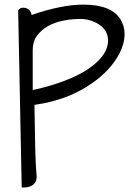

<svg xmlns="http://www.w3.org/2000/svg" viewBox="-20 -458 597 851"><path d="M120.1 -391.6Q252.9 -437.5 349.6 -437.5Q472.7 -437.5 513.7 -373Q532.2 -342.8 532.2 -307.6Q532.2 -258.8 501.5 -207Q470.7 -155.3 419.9 -113.3Q301.8 -16.6 132.8 6.8Q132.8 17.6 133.3 41.5Q133.8 65.4 134.3 94.7Q134.8 124 135.3 157.2Q135.7 190.4 136.7 220.7Q139.6 295.9 141.1 306.6Q142.6 317.4 142.6 324.2Q142.6 348.6 127 360.8Q111.3 373 85.9 373Q81.1 373 76.2 373L60.5 -412.1Q69.3 -424.8 84 -423.8Q98.6 -422.9 107.4 -416Q116.2 -409.2 120.1 -391.6ZM405.3 -357.4Q373 -374 336.4 -374Q299.8 -374 263.7 -367.2Q181.6 -351.6 142.6 -297.9Q125 -272.5 125 -235.4Q125 -231.4 125 -227.5V-58.6Q326.2 -103.5 410.2 -183.6Q459 -229.5 459 -278.3Q459 -330.1 405.3 -357.4Z"/></svg>

Font: Architects Daughter
Style: Regular
Weight: 400
Designer: Kimberly Geswein
Foundry: Kimberly Geswein
Version: Version 1.002 2010